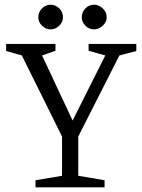

<svg xmlns="http://www.w3.org/2000/svg" viewBox="-20 -797 605 817"><path d="M131 0V-30L244 -49V-216L73 -561L6 -580V-610H216V-581L159 -561L289 -284L428 -561L357 -581V-610H560V-580L488 -561L313 -216V-49L425 -30V0ZM380 -672Q359 -672 343.5 -687.5Q328 -703 328 -723Q328 -746 343.5 -761.5Q359 -777 380 -777Q400 -777 417 -761.5Q434 -746 434 -723Q434 -703 417 -687.5Q400 -672 380 -672ZM195 -672Q175 -672 159 -687.5Q143 -703 143 -723Q143 -746 159 -761.5Q175 -777 195 -777Q216 -777 232 -761.5Q248 -746 248 -723Q248 -703 232 -687.5Q216 -672 195 -672Z"/></svg>

Font: Manuale Light
Style: Regular
Weight: 300
Designer: Eduardo Tunni / Pablo Cosgaya
Foundry: Eduardo Tunni / Pablo Cosgaya
Version: Version 1.002